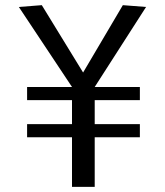

<svg xmlns="http://www.w3.org/2000/svg" viewBox="-20 -724 638 744"><path d="M85 -336V-387H259L53 -697L142 -704L302 -443L456 -704L546 -697L347 -387H522V-336H347V-243H522V-192H347V0H259V-192H85V-243H259V-336Z"/></svg>

Font: Georama
Style: Regular
Weight: 400
Designer: Jean-Baptiste Levee
Foundry: Production Type
Version: Version 1.000